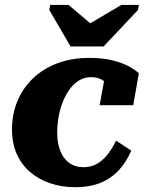

<svg xmlns="http://www.w3.org/2000/svg" viewBox="-20 -761 600 794"><path d="M271.8 -568.8H408.4L550.6 -719.8L554.4 -740.6H481.8L297.2 -631.6L391.8 -632L263.6 -740.6H187.6L183.8 -719.8ZM325.4 -69.6Q360.4 -69.6 386.2 -86.6Q412 -103.6 430.3 -129.2Q448.6 -154.8 459.8 -179.6L522.8 -138.2Q502.6 -90.6 470.8 -56.5Q439 -22.4 394.8 -4.6Q350.6 13.2 291.6 13.2Q236.4 13.2 188.7 -2.7Q141 -18.6 105.2 -49Q69.4 -79.4 49.5 -123.8Q29.6 -168.2 29.6 -225.8Q29.6 -288.8 52.1 -343Q74.6 -397.2 116.7 -437.2Q158.8 -477.2 217.7 -499.4Q276.6 -521.6 348.8 -521.6Q407.4 -521.6 448.8 -510.6Q490.2 -499.6 516.3 -484.7Q542.4 -469.8 554.2 -457.8L531 -326H392.2L414.6 -450.2Q428.6 -449 436.2 -441.3Q443.8 -433.6 446.2 -423.6Q448.6 -413.6 445.9 -404.2Q443.2 -394.8 435.6 -389.2Q430.2 -404.4 419.9 -416.2Q409.6 -428 393.9 -434.9Q378.2 -441.8 355.6 -441.8Q330 -441.8 308.2 -429.1Q286.4 -416.4 269.4 -393.6Q252.4 -370.8 240.6 -341.7Q228.8 -312.6 222.7 -279.1Q216.6 -245.6 216.6 -211.8Q216.6 -169.8 229 -137.7Q241.4 -105.6 265.9 -87.6Q290.4 -69.6 325.4 -69.6Z"/></svg>

Font: Roboto Serif 20pt
Style: Italic
Weight: 400
Italic angle: -10°
Designer: Greg Gazdowicz
Foundry: Commercial Type
Version: Version 1.008